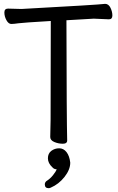

<svg xmlns="http://www.w3.org/2000/svg" viewBox="-20 -736 617 1006"><path d="M234.9 250Q214.8 250 214.8 230Q214.8 220.2 223.1 212.9Q242.2 201.2 257.6 182.1Q272.9 163.1 276.9 150.9Q263.2 150.9 254.9 141.1Q231 119.1 231 93.5Q231 67.9 249 54.4Q267.1 41 290 41Q313 41 328.6 61Q344.2 81.1 348.1 116.2Q348.1 152.8 318.1 190.9Q288.1 229 246.1 247.1Q240.2 250 234.9 250ZM332 0Q332 17.1 309.1 17.1Q286.1 17.1 264.6 8.1Q243.2 -1 243.2 -18.1L245.1 -106.9L246.1 -626Q97.2 -617.2 76.2 -614Q55.2 -610.8 40 -610.4Q24.9 -609.9 13.9 -629.9Q2.9 -649.9 2.9 -670.4Q2.9 -690.9 22 -690.9L92.8 -689Q494.1 -710.9 530.8 -715.8Q548.8 -715.8 558.8 -695.3Q568.8 -674.8 568.8 -654.8Q568.8 -634.8 550.8 -634.8L471.2 -638.2L328.1 -629.9Q329.1 -106 332 0Z"/></svg>

Font: LXGW WenKai Screen
Style: Regular
Weight: 400
Designer: LXGW / Fontworks Inc.
Foundry: LXGW / Fontworks Inc.
Version: Version 1.510;January 18,2025